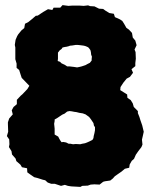

<svg xmlns="http://www.w3.org/2000/svg" viewBox="-20 -708 592 752"><path d="M295 24 259 22 246 20 234 16 219 20 195 12H181L167 7L157 -2L148 -4L126 -11L114 -14L98 -25L87 -33L86 -49L66 -53L60 -63L44 -77L41 -87L27 -103L25 -116L15 -132L17 -143L16 -162L7 -175L12 -192L11 -222V-229L16 -244L30 -260L26 -276L33 -289L46 -300V-317L61 -333L68 -339L87 -359L95 -372L65 -403L61 -415L55 -434L45 -442V-459L40 -476V-501V-522L38 -532L41 -552L47 -566L51 -573L64 -589L75 -598L78 -615L90 -621L105 -633L120 -646L128 -647L149 -661L168 -672L185 -669L190 -678H216L225 -688L248 -685L262 -686H292L308 -685L325 -687L333 -684L350 -683L368 -674L384 -673L392 -667L408 -657L426 -654L430 -641L450 -632L459 -626L466 -615L475 -599L485 -592L497 -579L500 -561L510 -549L515 -531L507 -514L511 -504L512 -478L510 -461V-449L495 -437L501 -423L489 -407L476 -400L463 -384L452 -367L451 -355L478 -338L479 -325L492 -316L500 -303L504 -289L520 -273V-265L526 -250L530 -237L537 -217L543 -192L539 -174L536 -161L538 -142L534 -132L521 -115L512 -102L505 -86L496 -78L488 -64L486 -51L469 -47L456 -36L443 -27L430 -18L422 -9L412 -1L391 2L384 4L370 15L350 14L335 15L324 19L302 20ZM282 -444 292 -446 300 -448 315 -453 322 -457 332 -462 339 -471V-477L340 -486L337 -494L336 -504L334 -512L328 -520L325 -523L316 -527L309 -529L302 -530L294 -531L285 -532H276L264 -530L254 -529L249 -527L241 -525L234 -524L225 -522L221 -516L214 -511L211 -507L207 -502V-489V-478L206 -469L215 -466L221 -460L234 -454L243 -448H252L260 -447L269 -446ZM266 -143 277 -144 294 -143 302 -145 313 -147 321 -150 330 -154 342 -160 346 -167 347 -175 350 -187 352 -198V-210L348 -216L346 -226L340 -235L336 -241L329 -250L322 -255L315 -260L304 -264L291 -266L279 -269L271 -270L261 -272L252 -273L243 -271L233 -263L224 -259L212 -251L203 -245L194 -240V-234L192 -223L193 -214L194 -204V-195V-181L201 -177L208 -173L212 -165L216 -158L221 -151L228 -152L239 -150L249 -145H256Z"/></svg>

Font: Winky Rough ExtraBold
Style: Regular
Weight: 800
Designer: Simon Atzbach
Foundry: typofactur
Version: Version 1.206; ttfautohint (v1.8.4.7-5d5b)